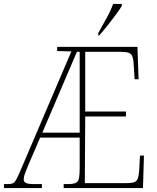

<svg xmlns="http://www.w3.org/2000/svg" viewBox="-23 -951 792 971"><path d="M-3 0V-20H18Q33 -20 42 -24Q51 -28 59.5 -43.5Q68 -59 82 -92L338 -691L266 -693V-714H672L678 -550H658L654 -611Q653 -646 647.5 -662.5Q642 -679 628 -684Q614 -689 586 -689H408V-387H614V-362H408L406 -25H618Q645 -25 657.5 -30.5Q670 -36 674.5 -50Q679 -64 681 -90L685 -164H705L700 0H299V-20H319Q347 -20 360 -26Q373 -32 376.5 -49.5Q380 -67 380 -103V-255H180L121 -118Q109 -90 103 -73.5Q97 -57 97 -44Q97 -31 108.5 -25.5Q120 -20 148 -20H189V0ZM191 -280H380V-689H366ZM474 -784Q496 -824 516.5 -860.5Q537 -897 549 -931H593V-921Q583 -904 563 -877Q543 -850 520.5 -821.5Q498 -793 478 -771H474Z"/></svg>

Font: Noto Serif Condensed Thin
Style: Regular
Weight: 100
Width: 3
Designer: Monotype Design Team
Foundry: Monotype Imaging Inc.
Version: Version 2.013; ttfautohint (v1.8.4.7-5d5b)